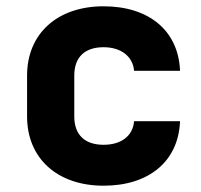

<svg xmlns="http://www.w3.org/2000/svg" viewBox="-20 -580 640 610"><path d="M309 10C454 10 547 -68 552 -195H406C402 -147 364 -120 309 -120C249 -120 216 -152 216 -210V-340C216 -398 249 -430 309 -430C363 -430 402 -402 406 -355H552C547 -482 454 -560 309 -560C162 -560 66 -473 66 -340V-210C66 -77 162 10 309 10Z"/></svg>

Font: JetBrains Mono ExtraBold
Style: Regular
Weight: 800
Monospace: yes
Designer: Philipp Nurullin, Konstantin Bulenkov
Foundry: JetBrains
Version: Version 2.305